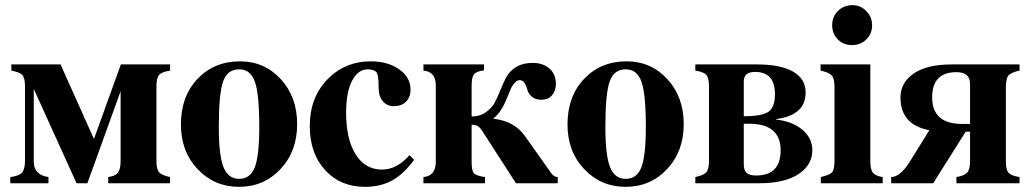

<svg xmlns="http://www.w3.org/2000/svg" viewBox="-20 -711 3993 745"><path d="M400 0V-24Q428 -28 438 -41.5Q448 -55 448 -87V-357L319 0H277L111 -366V-84Q111 -32 168 -24V0H20V-24Q54 -28 65.5 -41.5Q77 -55 77 -87V-376Q77 -408 67 -419.5Q57 -431 24 -437V-461H215L344 -173H345L449 -461H640V-437Q607 -432 597 -420Q587 -408 587 -376V-87Q587 -55 597 -43Q607 -31 640 -24V0Z M911 -473Q1006 -473 1069.5 -404Q1133 -335 1133 -229Q1133 -124 1068.5 -55Q1004 14 907 14Q812 14 747 -54.5Q682 -123 682 -228Q682 -337 746.5 -405Q811 -473 911 -473ZM908 -442Q862 -442 845.5 -394.5Q829 -347 829 -218Q829 -109 847 -63Q865 -17 908 -17Q951 -17 968.5 -61.5Q986 -106 986 -218Q986 -346 969 -394Q952 -442 908 -442Z M1569 -109 1587 -91Q1546 -35 1501 -10.5Q1456 14 1396 14Q1301 14 1241.5 -51Q1182 -116 1182 -222Q1182 -332 1250 -402.5Q1318 -473 1419 -473Q1485 -473 1529 -442Q1573 -411 1573 -363Q1573 -334 1555.5 -316.5Q1538 -299 1508 -299Q1482 -299 1465.5 -318Q1449 -337 1449 -372Q1449 -390 1448.5 -398Q1448 -406 1446 -416.5Q1444 -427 1440 -431.5Q1436 -436 1427.5 -439Q1419 -442 1407 -442Q1369 -442 1346 -397.5Q1323 -353 1323 -273Q1323 -171 1360 -112Q1397 -53 1462 -53Q1520 -53 1569 -109Z M1858 -461V-438Q1827 -434 1818.5 -422Q1810 -410 1810 -376V-259Q1842 -259 1865 -275.5Q1888 -292 1898 -310Q1908 -328 1922 -362Q1936 -396 1943 -409Q1975 -467 2047 -467Q2087 -467 2112 -445Q2137 -423 2137 -385Q2137 -360 2122.5 -342Q2108 -324 2081 -324Q2057 -324 2043.5 -336Q2030 -348 2026.5 -362Q2023 -376 2016 -388Q2009 -400 1997 -400Q1987 -400 1978 -390.5Q1969 -381 1964.5 -371.5Q1960 -362 1953 -344.5Q1946 -327 1944 -323Q1923 -273 1895 -252V-250Q1975 -242 2017 -183L2119 -39Q2130 -24 2144 -24V0H1982L1855 -197Q1844 -215 1835 -221Q1826 -227 1810 -227V-84Q1810 -49 1818.5 -39Q1827 -29 1862 -24V0H1623V-24Q1671 -28 1671 -84V-379Q1671 -433 1623 -437V-461Z M2411 -473Q2506 -473 2569.5 -404Q2633 -335 2633 -229Q2633 -124 2568.5 -55Q2504 14 2407 14Q2312 14 2247 -54.5Q2182 -123 2182 -228Q2182 -337 2246.5 -405Q2311 -473 2411 -473ZM2408 -442Q2362 -442 2345.5 -394.5Q2329 -347 2329 -218Q2329 -109 2347 -63Q2365 -17 2408 -17Q2451 -17 2468.5 -61.5Q2486 -106 2486 -218Q2486 -346 2469 -394Q2452 -442 2408 -442Z M2678 -461H2918Q3009 -461 3057.5 -433Q3106 -405 3106 -352Q3106 -264 2992 -249V-247Q3055 -240 3093.5 -207.5Q3132 -175 3132 -128Q3132 -71 3078.5 -35.5Q3025 0 2927 0H2678V-24Q2711 -31 2721 -43Q2731 -55 2731 -87V-376Q2731 -408 2721 -420Q2711 -432 2678 -437ZM2866 -231V-75Q2866 -50 2877 -40Q2888 -30 2914 -30Q3009 -30 3009 -128Q3009 -231 2886 -231ZM2866 -395V-260Q2937 -260 2962 -277.5Q2987 -295 2987 -345Q2987 -432 2910 -432Q2866 -432 2866 -395Z M3357 -461V-85Q3357 -53 3367.5 -40.5Q3378 -28 3405 -24V0H3165V-24Q3200 -32 3209 -43Q3218 -54 3218 -88V-373Q3218 -406 3207.5 -418Q3197 -430 3164 -437V-461ZM3288 -691Q3319 -691 3341.5 -668Q3364 -645 3364 -613Q3364 -580 3341.5 -558Q3319 -536 3286 -536Q3253 -536 3231 -558Q3209 -580 3209 -613Q3209 -646 3231.5 -668.5Q3254 -691 3288 -691Z M3744 -85V-200H3727L3601 0H3438V-24Q3473 -24 3511 -85L3585 -204V-206Q3474 -227 3474 -333Q3474 -390 3525 -425.5Q3576 -461 3673 -461H3936V-437Q3903 -430 3893 -418Q3883 -406 3883 -374V-85Q3883 -53 3893 -41Q3903 -29 3936 -24V0H3691V-24Q3722 -29 3733 -41.5Q3744 -54 3744 -85ZM3744 -230V-386Q3744 -431 3691 -431Q3597 -431 3597 -333Q3597 -230 3714 -230Z"/></svg>

Font: STIX
Style: Bold
Weight: 700
Designer: MicroPress Inc., with final additions and corrections provided by Coen Hoffman, Elsevier (retired)
Version: Version 1.1.1